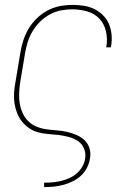

<svg xmlns="http://www.w3.org/2000/svg" viewBox="-20 -548 540 783"><path d="M160 215V197H161Q178 197 195 195.5Q212 194 229 190Q246 186 262.5 178.5Q279 171 293 159Q307 147 316 131Q325 115 327 99Q331 77 322.5 57.5Q314 38 297.5 27Q281 16 260.5 10.5Q240 5 219 2.5Q198 0 176.5 -1.5Q155 -3 135 -8.5Q115 -14 98.5 -25.5Q82 -37 69.5 -52.5Q57 -68 49.5 -87.5Q42 -107 39 -127.5Q36 -148 37.5 -170Q39 -192 43 -213L63 -333Q67 -358 75 -383Q83 -408 97 -431.5Q111 -455 131 -474Q151 -493 174.5 -505.5Q198 -518 224 -523Q250 -528 276 -528Q299 -528 322 -524.5Q345 -521 365 -511Q385 -501 400.5 -485.5Q416 -470 424.5 -449.5Q433 -429 435 -406Q437 -383 433 -359L432 -355H413L414 -359Q419 -390 412 -420.5Q405 -451 385 -472Q365 -493 335.5 -501.5Q306 -510 274 -510Q251 -510 228 -505.5Q205 -501 183 -489Q161 -477 143 -459Q125 -441 112.5 -420Q100 -399 93 -376Q86 -353 82 -330L62 -210Q59 -189 58 -167.5Q57 -146 60.5 -125.5Q64 -105 72.5 -86.5Q81 -68 95 -54Q109 -40 128 -32Q147 -24 168 -21Q189 -18 210 -16.5Q231 -15 251.5 -10.5Q272 -6 291 2Q310 10 324.5 23.5Q339 37 345 57Q351 77 347 98Q344 118 334.5 136.5Q325 155 309.5 169Q294 183 275.5 192Q257 201 238 206Q219 211 199.5 213Q180 215 161 215Z"/></svg>

Font: Iosevka Term Curly Thin
Style: Italic
Weight: 100
Italic angle: -9°
Designer: Belleve Invis
Foundry: Belleve Invis
Version: Version 32.3.0